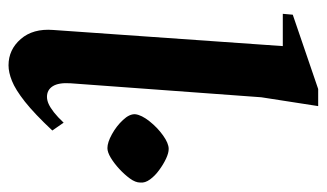

<svg xmlns="http://www.w3.org/2000/svg" viewBox="-174 -558 748 439"><g transform="rotate(90 199.5 -339.0)"><path d="M129.9 15Q94 15 69.7 -13Q45.4 -41 49 -87L85.9 -612.1H12.1L14.1 -634.9L184 -693H223.1L202.9 -562.9L170.9 -126.4Q169.2 -99.5 177.6 -86.2Q186 -72.9 202 -72.9Q209.7 -72.9 218.2 -76.7Q226.6 -80.5 237.4 -88.9Q248.2 -97.4 261 -111L278.9 -85.1Q240.7 -44.4 212.9 -22.4Q185 -0.5 165.4 7.2Q145.9 15 129.9 15ZM319.1 -211.1Q306.1 -211.1 287.5 -221.4Q268.9 -231.6 254.8 -246.7Q240.7 -261.7 241.7 -275.1Q243.5 -289.2 257.7 -307.2Q271.9 -325.2 290 -338.2Q308.1 -351.2 321 -351.2Q330.4 -351.2 343.4 -345.1Q356.5 -338.9 369.4 -329.4Q382.4 -320 390.7 -308.6Q399.1 -297.2 397.9 -286.2Q397.9 -275.2 388.7 -262.6Q379.5 -250 366.7 -238.2Q353.9 -226.4 341.1 -218.7Q328.4 -211.1 319.1 -211.1Z"/></g></svg>

Font: Ancizar Serif Light
Style: Italic
Weight: 300
Italic angle: -4°
Designer: Cesar Puertas, Viviana Monsalve, Julian Moncada, Julian Prieto, Jose Castro, Felipe Aragon, Mariel Hernandez, Sara Alarc
Version: Version 8.100